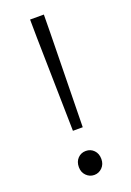

<svg xmlns="http://www.w3.org/2000/svg" viewBox="-146 -798 592 865"><g transform="rotate(-20 150.0 -365.5)"><path d="M117 -744H183L182 -656L174 -207H127L118 -656ZM96 -44Q96 -70 111.5 -86Q127 -102 150 -102Q173 -102 188.5 -86Q204 -70 204 -44Q204 -19 188 -3Q172 13 150 13Q128 13 112 -3Q96 -19 96 -44Z"/></g></svg>

Font: 寒蝉端黑体 Light
Style: Regular
Weight: 300
Designer: ChillDuanSans {Warren2060}; 
Source Han Sans {Ryoko NISHIZUKA 西塚涼子 (kana, bopomofo & ideographs); Paul D. Hunt (Latin, G
Foundry: ChillType&Adobe
Version: Version 1.300;Glyphs 3.3 (3306)